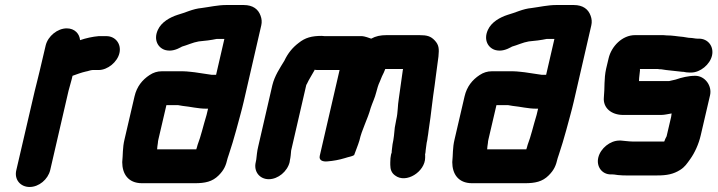

<svg xmlns="http://www.w3.org/2000/svg" viewBox="-20 -657 2859 765"><path d="M456 -446C464 -482 440 -513 404 -513H373C349 -511 322 -505 299 -497C297 -522 278 -544 246 -544C209 -544 171 -513 162 -476L138 -374C133 -352 124 -318 118 -293L45 21C36 58 61 88 98 88C135 88 171 58 180 21L253 -295C258 -315 265 -336 269 -355C286 -361 304 -368 322 -372C330 -373 341 -378 349 -378H373C409 -378 448 -410 456 -446Z M767 -79C766 -74 764 -68 762 -62H606C607 -71 607 -77 609 -87C609 -92 610 -96 611 -101L643 -238H690L708 -235C739 -232 769 -224 801 -224H809L803 -199C790 -157 781 -115 767 -79ZM823 -359C803 -362 778 -366 756 -369L738 -371C728 -372 718 -373 709 -373H624C607 -373 591 -368 576 -358C547 -339 525 -312 516 -273L476 -101C468 -68 470 -39 467 -11C467 35 490 73 546 73H756C797 73 826 67 851 42C873 20 880 3 887 -27C888 -31 890 -36 892 -42C903 -76 911 -101 921 -138C930 -172 943 -217 951 -252L1021 -556C1024 -569 1023 -582 1018 -595C1009 -620 988 -637 951 -637H881C848 -637 814 -629 783 -625C748 -622 718 -606 688 -598C657 -588 623 -569 609 -538C590 -497 611 -464 641 -457C663 -452 683 -459 703 -470L704 -471C726 -477 748 -488 772 -492C796 -494 820 -497 844 -502H874L841 -359Z M1134 -11 1135 -18C1138 -31 1139 -44 1140 -57L1200 -317C1200 -318 1201 -320 1203 -323C1211 -341 1224 -360 1233 -377V-379C1240 -378 1245 -378 1249 -378H1333L1254 -36C1250 -18 1266 -12 1285 -14C1309 -16 1331 -20 1354 -27C1372 -33 1381 -33 1391 -39C1398 -59 1406 -77 1412 -97C1422 -142 1445 -182 1457 -227C1464 -248 1474 -268 1479 -289C1483 -304 1487 -319 1493 -331L1502 -353C1508 -364 1511 -372 1515 -382H1586L1585 -378C1580 -342 1574 -300 1569 -264C1564 -235 1566 -211 1559 -181L1553 -149C1551 -127 1549 -104 1544 -82C1543 -73 1542 -64 1541 -57C1541 -55 1540 -53 1541 -51L1538 -41C1536 -32 1535 -22 1535 -10V0C1535 18 1540 32 1554 42C1598 76 1674 27 1674 -29V-39C1673 -40 1674 -42 1674 -43C1675 -48 1676 -53 1676 -58C1678 -68 1678 -78 1680 -88C1682 -95 1683 -103 1684 -111C1687 -126 1688 -144 1691 -160L1695 -188C1699 -216 1702 -249 1706 -276C1714 -328 1720 -385 1727 -432C1730 -463 1729 -478 1712 -496C1696 -513 1681 -517 1651 -517H1520C1496 -517 1477 -513 1459 -503C1454 -505 1431 -513 1423 -513H1280C1275 -513 1270 -513 1262 -514C1222 -514 1196 -507 1170 -486C1146 -468 1127 -445 1113 -415C1096 -387 1074 -355 1065 -317L1009 -74C1004 -54 1003 -37 1001 -21L999 -11C990 26 1014 57 1051 57C1088 57 1125 26 1134 -11Z M2082 -79C2081 -74 2079 -68 2077 -62H1921C1922 -71 1922 -77 1924 -87C1924 -92 1925 -96 1926 -101L1958 -238H2005L2023 -235C2054 -232 2084 -224 2116 -224H2124L2118 -199C2105 -157 2096 -115 2082 -79ZM2138 -359C2118 -362 2093 -366 2071 -369L2053 -371C2043 -372 2033 -373 2024 -373H1939C1922 -373 1906 -368 1891 -358C1862 -339 1840 -312 1831 -273L1791 -101C1783 -68 1785 -39 1782 -11C1782 35 1805 73 1861 73H2071C2112 73 2141 67 2166 42C2188 20 2195 3 2202 -27C2203 -31 2205 -36 2207 -42C2218 -76 2226 -101 2236 -138C2245 -172 2258 -217 2266 -252L2336 -556C2339 -569 2338 -582 2333 -595C2324 -620 2303 -637 2266 -637H2196C2163 -637 2129 -629 2098 -625C2063 -622 2033 -606 2003 -598C1972 -588 1938 -569 1924 -538C1905 -497 1926 -464 1956 -457C1978 -452 1998 -459 2018 -470L2019 -471C2041 -477 2063 -488 2087 -492C2111 -494 2135 -497 2159 -502H2189L2156 -359Z M2656 -205C2656 -203 2654 -193 2654 -191L2636 -114C2632 -107 2629 -100 2627 -94L2626 -93H2504C2493 -93 2485 -94 2474 -95L2454 -97H2448C2411 -97 2373 -66 2364 -30C2355 6 2378 38 2414 38H2421C2430 38 2440 41 2450 41C2459 42 2466 42 2473 42H2599C2637 42 2663 37 2690 20C2709 8 2717 -5 2730 -23C2748 -48 2764 -83 2772 -118L2809 -277C2818 -315 2789 -355 2750 -355C2723 -355 2695 -348 2672 -340C2663 -338 2654 -336 2646 -334H2526C2526 -343 2527 -349 2528 -359L2530 -377C2529 -379 2530 -381 2530 -382H2601C2606 -381 2610 -381 2614 -381L2634 -378C2658 -376 2673 -373 2698 -371H2702C2711 -369 2719 -368 2727 -368H2734C2770 -368 2809 -400 2817 -436C2825 -472 2801 -503 2765 -503H2759C2750 -503 2739 -506 2731 -506C2721 -506 2712 -509 2702 -510C2677 -512 2661 -516 2635 -516C2628 -517 2622 -517 2615 -517H2510C2459 -517 2416 -472 2405 -425L2395 -383C2386 -342 2390 -307 2386 -269C2382 -227 2416 -199 2463 -199H2614C2629 -199 2642 -203 2656 -205Z"/></svg>

Font: Electronic
Style: UltThkIt
Weight: 900
Version: Version 1.011